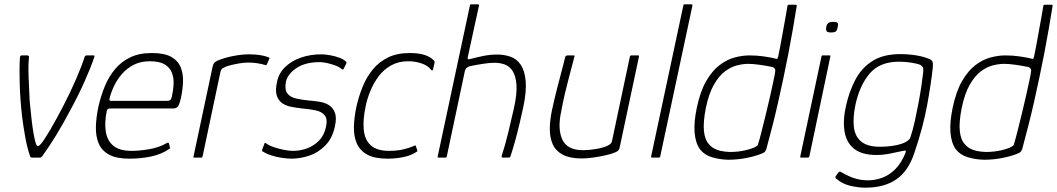

<svg xmlns="http://www.w3.org/2000/svg" viewBox="-20 -728 4883 887"><path d="M128 0Q121 0 119 -6Q105 -47 96.5 -95Q88 -143 82 -190Q73 -270 71 -342Q69 -414 72 -462Q73 -468 75 -470Q77 -472 79 -472H106Q109 -472 111.5 -470.5Q114 -469 114 -464Q110 -428 112 -374Q114 -320 117 -263Q121 -220 125.5 -179.5Q130 -139 135.5 -108.5Q141 -78 146 -64Q151 -51 157 -53.5Q163 -56 169 -63Q185 -82 213 -130Q241 -178 271 -236Q304 -299 331 -361.5Q358 -424 371 -465Q373 -472 381 -472H412Q418 -472 416 -465Q400 -417 369.5 -349Q339 -281 301 -212Q271 -155 239.5 -103.5Q208 -52 175 -6Q170 0 165 0Z M435 -237Q446 -285 464 -329Q482 -373 511 -408Q540 -443 581.5 -463Q623 -483 681 -483Q740 -483 771.5 -465Q803 -447 815 -416.5Q827 -386 825.5 -349.5Q824 -313 816 -276Q808 -241 800 -234Q792 -227 781 -227H486Q485 -227 480 -225Q475 -223 473 -214Q462 -160 469 -118.5Q476 -77 504.5 -54Q533 -31 588 -31Q624 -31 668 -38.5Q712 -46 745 -64Q748 -67 753.5 -68.5Q759 -70 761 -64L765 -47Q767 -44 765.5 -42.5Q764 -41 759 -38Q723 -14 675.5 -4.5Q628 5 578 5Q518 5 484 -13.5Q450 -32 436 -65Q422 -98 423 -142Q424 -186 435 -237ZM774 -282Q781 -313 782 -342Q783 -371 773 -394.5Q763 -418 739 -431.5Q715 -445 672 -445Q630 -445 598.5 -429Q567 -413 544.5 -387.5Q522 -362 508 -333Q494 -304 487 -277Q485 -269 486 -265.5Q487 -262 495 -262Q559 -262 622.5 -262Q686 -262 750 -262Q761 -262 766 -265.5Q771 -269 774 -282Z M1130 -477Q1184 -477 1219 -464Q1222 -463 1224 -461.5Q1226 -460 1224 -456L1213 -431Q1212 -428 1209.5 -427Q1207 -426 1204 -428Q1188 -433 1167.5 -436Q1147 -439 1125 -439Q1109 -439 1087.5 -435.5Q1066 -432 1048 -427.5Q1030 -423 1021 -419Q1015 -416 1008 -412Q1001 -408 998 -394L916 -6Q915 -2 913.5 -1Q912 0 909 0H878Q875 0 874 -1Q873 -2 874 -5L962 -419Q965 -433 970 -438Q975 -443 983 -447Q1015 -461 1056 -469Q1097 -477 1130 -477Z M1202 -65Q1202 -68 1204.5 -68Q1207 -68 1209 -66Q1222 -56 1245.5 -48Q1269 -40 1293 -35.5Q1317 -31 1334 -31Q1367 -31 1398.5 -42.5Q1430 -54 1454 -78.5Q1478 -103 1486 -142Q1494 -179 1479.5 -196Q1465 -213 1437 -218.5Q1409 -224 1375 -227Q1350 -230 1325.5 -234.5Q1301 -239 1283.5 -251.5Q1266 -264 1258.5 -287Q1251 -310 1260 -351Q1268 -390 1297.5 -418.5Q1327 -447 1370.5 -462Q1414 -477 1464 -477Q1481 -477 1504 -473Q1527 -469 1547.5 -461.5Q1568 -454 1580 -442Q1581 -440 1580.5 -439Q1580 -438 1580 -435L1567 -409Q1565 -405 1558 -409Q1549 -418 1530.5 -425Q1512 -432 1492 -436.5Q1472 -441 1457 -441Q1390 -441 1349.5 -413.5Q1309 -386 1301 -351Q1294 -314 1307.5 -296.5Q1321 -279 1347.5 -273Q1374 -267 1404 -264Q1430 -262 1455.5 -258Q1481 -254 1500 -242Q1519 -230 1527.5 -206.5Q1536 -183 1527 -143Q1515 -88 1482 -55Q1449 -22 1407.5 -8.5Q1366 5 1327 5Q1310 5 1284.5 1.5Q1259 -2 1234 -10Q1209 -18 1191 -30Q1190 -34 1191 -36Z M1770 5Q1711 5 1677 -13.5Q1643 -32 1628.5 -65Q1614 -98 1615 -142Q1616 -186 1627 -237Q1638 -285 1656 -329Q1674 -373 1703 -408Q1732 -443 1773.5 -463Q1815 -483 1873 -483Q1913 -483 1940.5 -474.5Q1968 -466 1984 -449Q1987 -445 1988 -443Q1989 -441 1987 -436L1981 -409Q1980 -403 1976.5 -403Q1973 -403 1971 -406Q1957 -425 1927.5 -435Q1898 -445 1866 -445Q1821 -445 1787 -426Q1753 -407 1730 -376.5Q1707 -346 1691.5 -309Q1676 -272 1669 -236Q1656 -175 1660.5 -128.5Q1665 -82 1693 -56.5Q1721 -31 1778 -31Q1813 -31 1841.5 -37.5Q1870 -44 1893 -54Q1901 -59 1901 -53L1908 -33Q1908 -30 1906.5 -28Q1905 -26 1902 -25Q1877 -9 1842.5 -2Q1808 5 1770 5Z M2002 -5Q2039 -179 2076.5 -354Q2114 -529 2151 -703Q2151 -708 2156 -708Q2164 -708 2172 -708Q2180 -708 2188 -708Q2193 -708 2193 -703Q2180 -644 2167 -584Q2154 -524 2141 -464Q2140 -458 2141.5 -455.5Q2143 -453 2151 -455Q2181 -463 2212.5 -469.5Q2244 -476 2277 -476Q2310 -476 2338.5 -466Q2367 -456 2385.5 -429Q2404 -402 2408.5 -354Q2413 -306 2397 -231Q2389 -194 2379.5 -154Q2370 -114 2359.5 -76Q2349 -38 2338 -5Q2337 -2 2335 -1Q2333 0 2328 0Q2322 0 2316 0Q2310 0 2304 0Q2299 0 2298 -1.5Q2297 -3 2298 -9Q2314 -58 2328 -115.5Q2342 -173 2354 -227Q2369 -294 2366 -335.5Q2363 -377 2348.5 -399.5Q2334 -422 2312 -430Q2290 -438 2265 -438Q2242 -438 2210 -433Q2178 -428 2150 -422Q2143 -420 2136.5 -415Q2130 -410 2127 -397L2044 -5Q2043 0 2038 0H2006Q2001 0 2002 -5Z M2668 4Q2613 4 2580.5 -13Q2548 -30 2534 -60.5Q2520 -91 2520 -131.5Q2520 -172 2530 -219Q2541 -270 2553.5 -319Q2566 -368 2576.5 -407Q2587 -446 2591 -465Q2594 -470 2596.5 -471Q2599 -472 2604 -472H2627Q2633 -472 2634.5 -471Q2636 -470 2633 -464Q2631 -456 2624.5 -431Q2618 -406 2608.5 -370.5Q2599 -335 2589.5 -294.5Q2580 -254 2573 -215Q2555 -134 2577.5 -84Q2600 -34 2675 -34Q2685 -34 2705.5 -36Q2726 -38 2748.5 -42.5Q2771 -47 2788 -55.5Q2805 -64 2807 -75L2890 -467Q2891 -469 2892.5 -470.5Q2894 -472 2895 -472H2928Q2930 -472 2931.5 -471Q2933 -470 2932 -467L2843 -48Q2841 -36 2834 -30.5Q2827 -25 2808 -19Q2801 -16 2777 -10.5Q2753 -5 2723 -0.5Q2693 4 2668 4Z M2988 -5 3137 -703Q3137 -708 3141 -708H3174Q3179 -708 3179 -703L3030 -5Q3029 0 3024 0H2991Q2987 0 2988 -5Z M3199 -230Q3215 -306 3242.5 -353.5Q3270 -401 3304 -427Q3338 -453 3374 -462.5Q3410 -472 3442 -472Q3475 -472 3504 -468Q3533 -464 3551 -460Q3565 -456 3569 -456Q3573 -456 3575 -466Q3579 -483 3584 -511Q3589 -539 3595 -571Q3601 -603 3606 -632Q3611 -661 3614.5 -680Q3618 -699 3618 -701Q3618 -704 3620.5 -705Q3623 -706 3624 -706H3657Q3658 -706 3659.5 -705Q3661 -704 3661 -702Q3652 -647 3642.5 -591.5Q3633 -536 3622 -479.5Q3611 -423 3599 -366.5Q3587 -310 3574.5 -254.5Q3562 -199 3548 -144.5Q3534 -90 3520 -38Q3518 -33 3514.5 -28Q3511 -23 3498 -18Q3469 -6 3427.5 2Q3386 10 3344 10Q3303 9 3268 -2Q3233 -13 3214 -38Q3193 -67 3189 -115Q3185 -163 3199 -230ZM3241 -230Q3228 -165 3232 -123.5Q3236 -82 3256 -61Q3275 -38 3311.5 -30.5Q3348 -23 3390 -28Q3432 -33 3463 -46Q3471 -50 3476 -53Q3481 -56 3482 -61Q3490 -87 3499.5 -125.5Q3509 -164 3519.5 -206Q3530 -248 3538.5 -287Q3547 -326 3553.5 -355.5Q3560 -385 3561 -396Q3563 -406 3559 -411Q3555 -416 3550 -418Q3523 -424 3491 -428.5Q3459 -433 3436 -433Q3413 -433 3385 -426Q3357 -419 3329.5 -398.5Q3302 -378 3278.5 -337.5Q3255 -297 3241 -230Z M3850 -603Q3848 -590 3842.5 -584Q3837 -578 3819 -578Q3803 -578 3799 -584Q3795 -590 3797 -603Q3799 -615 3806 -621Q3813 -627 3830 -627Q3847 -627 3850 -621Q3853 -615 3850 -603ZM3719 -5Q3717 0 3713 0H3680Q3676 0 3677 -5L3775 -467Q3776 -472 3780 -472H3813Q3815 -472 3816 -471Q3817 -470 3816 -467Z M3889 -242Q3904 -308 3932.5 -361.5Q3961 -415 4011 -446.5Q4061 -478 4139 -478Q4177 -478 4214 -472Q4251 -466 4276 -454Q4286 -450 4288.5 -441Q4291 -432 4289 -413Q4282 -346 4263.5 -244Q4245 -142 4205 -24Q4177 62 4121 100.5Q4065 139 3978 139Q3944 139 3907 130Q3870 121 3844 98Q3839 93 3839 91Q3839 89 3840 87Q3842 84 3844.5 80.5Q3847 77 3849.5 73.5Q3852 70 3855 68Q3857 65 3860 65Q3863 65 3864 66Q3881 76 3900 85Q3919 94 3941.5 99.5Q3964 105 3990 105Q4025 105 4057.5 92.5Q4090 80 4117 52.5Q4144 25 4162 -19Q4162 -21 4163 -22.5Q4164 -24 4164 -26Q4166 -33 4160.5 -32.5Q4155 -32 4147 -30Q4121 -24 4089.5 -18Q4058 -12 4029 -12Q3962 -12 3926 -40.5Q3890 -69 3881.5 -121Q3873 -173 3889 -242ZM3932 -244Q3920 -187 3924.5 -143Q3929 -99 3958 -74.5Q3987 -50 4045 -50Q4072 -50 4099 -53.5Q4126 -57 4149 -65Q4163 -70 4173.5 -78Q4184 -86 4186 -94Q4197 -127 4206 -167.5Q4215 -208 4223 -250.5Q4231 -293 4236.5 -330Q4242 -367 4245 -394Q4246 -401 4245 -411Q4244 -421 4232 -428Q4219 -434 4190.5 -438.5Q4162 -443 4133 -443Q4044 -443 3997.5 -388Q3951 -333 3932 -244Z M4381 -230Q4397 -306 4424.5 -353.5Q4452 -401 4486 -427Q4520 -453 4556 -462.5Q4592 -472 4624 -472Q4657 -472 4686 -468Q4715 -464 4733 -460Q4747 -456 4751 -456Q4755 -456 4757 -466Q4761 -483 4766 -511Q4771 -539 4777 -571Q4783 -603 4788 -632Q4793 -661 4796.5 -680Q4800 -699 4800 -701Q4800 -704 4802.5 -705Q4805 -706 4806 -706H4839Q4840 -706 4841.5 -705Q4843 -704 4843 -702Q4834 -647 4824.5 -591.5Q4815 -536 4804 -479.5Q4793 -423 4781 -366.5Q4769 -310 4756.5 -254.5Q4744 -199 4730 -144.5Q4716 -90 4702 -38Q4700 -33 4696.5 -28Q4693 -23 4680 -18Q4651 -6 4609.5 2Q4568 10 4526 10Q4485 9 4450 -2Q4415 -13 4396 -38Q4375 -67 4371 -115Q4367 -163 4381 -230ZM4423 -230Q4410 -165 4414 -123.5Q4418 -82 4438 -61Q4457 -38 4493.5 -30.5Q4530 -23 4572 -28Q4614 -33 4645 -46Q4653 -50 4658 -53Q4663 -56 4664 -61Q4672 -87 4681.5 -125.5Q4691 -164 4701.5 -206Q4712 -248 4720.5 -287Q4729 -326 4735.5 -355.5Q4742 -385 4743 -396Q4745 -406 4741 -411Q4737 -416 4732 -418Q4705 -424 4673 -428.5Q4641 -433 4618 -433Q4595 -433 4567 -426Q4539 -419 4511.5 -398.5Q4484 -378 4460.5 -337.5Q4437 -297 4423 -230Z"/></svg>

Font: Glory Thin ExtraLight
Style: Italic
Weight: 250
Italic angle: -12°
Version: Version 1.011